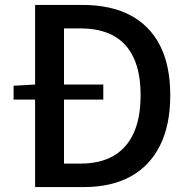

<svg xmlns="http://www.w3.org/2000/svg" viewBox="-20 -757 765 777"><path d="M35 -354V-410L124 -415H398V-354ZM122 0V-737H314Q428 -737 507 -695.5Q586 -654 627.5 -573Q669 -492 669 -371Q669 -251 627.5 -168Q586 -85 508 -42.5Q430 0 320 0ZM239 -95H306Q385 -95 439 -126Q493 -157 521 -218.5Q549 -280 549 -371Q549 -463 521 -523Q493 -583 439 -612.5Q385 -642 306 -642H239Z"/></svg>

Font: Noto Sans KR Medium
Style: Regular
Weight: 500
Designer: Ryoko NISHIZUKA  (kana, bopomofo & ideographs); Paul D. Hunt (Latin, Greek & Cyrillic); Sandoll Communications , Soo-you
Foundry: Adobe
Version: Version 2.004-H2;hotconv 1.0.118;makeotfexe 2.5.65603